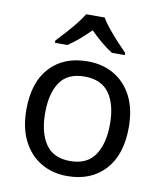

<svg xmlns="http://www.w3.org/2000/svg" viewBox="-86 -836 777 916"><g transform="rotate(10 302.5 -378.0)"><path d="M551 -269Q551 -136 483.5 -63Q416 10 301 10Q230 10 174.5 -22.5Q119 -55 87 -117.5Q55 -180 55 -269Q55 -402 122 -474Q189 -546 304 -546Q377 -546 432.5 -513.5Q488 -481 519.5 -419.5Q551 -358 551 -269ZM146 -269Q146 -174 183.5 -118.5Q221 -63 303 -63Q384 -63 422 -118.5Q460 -174 460 -269Q460 -364 422 -418Q384 -472 302 -472Q220 -472 183 -418Q146 -364 146 -269ZM347 -766Q359 -744 381.5 -716.5Q404 -689 428.5 -662.5Q453 -636 472 -617V-606H410Q384 -622 356 -645.5Q328 -669 301 -696Q274 -669 247 -646Q220 -623 194 -606H134V-617Q153 -637 176.5 -663Q200 -689 222 -716.5Q244 -744 257 -766Z"/></g></svg>

Font: Noto Sans Mayan Numerals
Style: Regular
Weight: 400
Designer: Monotype Design Team
Foundry: Monotype Imaging Inc.
Version: Version 2.001; ttfautohint (v1.8.4.7-5d5b)